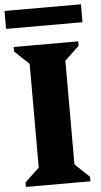

<svg xmlns="http://www.w3.org/2000/svg" viewBox="-62 -906 495 943"><g transform="rotate(-5 185.5 -435.0)"><path d="M26.8 0V-22.4L97.8 -89.4V-600.6L26.8 -667.6V-690H344.8V-667.6L273.8 -600.6V-89.4L344.8 -22.4V0ZM-2.6 -781.8V-870.2H374.2V-781.8Z"/></g></svg>

Font: Platypi Light
Style: Regular
Weight: 300
Designer: David Sargent
Foundry: Bolt Cutter Type
Version: Version 1.200